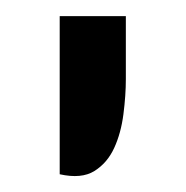

<svg xmlns="http://www.w3.org/2000/svg" viewBox="-20 -747 231 238"><path d="M54 -727H136V-649Q136 -629 133 -605.5Q130 -582 121.5 -563.5Q113 -545 97 -535Q81 -525 54 -531Z"/></svg>

Font: Expletus Sans
Style: Regular
Weight: 400
Designer: Jasper de Waard
Foundry: Designtown
Version: Version 7.028